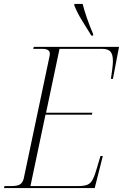

<svg xmlns="http://www.w3.org/2000/svg" viewBox="-33 -951 622 971"><path d="M-13 0 -10 -10H23Q56 -10 69 -19Q82 -28 87 -48L217 -664Q219 -672 219 -680Q219 -704 180 -704H135L138 -714H569L538 -552H528Q532 -580 535 -603.5Q538 -627 538 -643Q538 -675 526 -689.5Q514 -704 483 -704H268L200 -381H434L432 -371H197L121 -10H362Q393 -10 409.5 -17Q426 -24 436.5 -44.5Q447 -65 458 -104L475 -162H487L446 0ZM429 -771Q403 -813 381 -848.5Q359 -884 343 -923V-931H385Q392 -902 406.5 -860Q421 -818 438 -779V-771Z"/></svg>

Font: Noto Serif Display SemiCondensed ExtraLight
Style: Italic
Weight: 200
Width: 4
Italic angle: -12°
Designer: Monotype Design Team
Foundry: Monotype Imaging Inc.
Version: Version 2.009